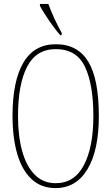

<svg xmlns="http://www.w3.org/2000/svg" viewBox="-20 -951 570 981"><path d="M264 10Q190 10 141 -36Q92 -82 68 -165Q44 -248 44 -359Q44 -537 99.5 -631Q155 -725 265 -725Q377 -725 431 -636Q485 -547 485 -358Q485 -183 427 -86.5Q369 10 264 10ZM264 -15Q360 -15 408.5 -107Q457 -199 457 -358Q457 -520 414 -610Q371 -700 265 -700Q165 -700 118.5 -610Q72 -520 72 -358Q72 -256 93.5 -178.5Q115 -101 158 -58Q201 -15 264 -15ZM288 -771Q272 -789 251 -817.5Q230 -846 211.5 -875Q193 -904 184 -921V-931H227Q239 -897 258.5 -855Q278 -813 295 -784V-771Z"/></svg>

Font: Noto Serif Tamil ExtraCondensed Thin
Style: Italic
Weight: 100
Width: 2
Italic angle: -12°
Designer: Indian Type Foundry, Tom Grace, and the Monotype Design Team
Foundry: Monotype Imaging Inc.
Version: Version 2.003; ttfautohint (v1.8.4.7-5d5b)